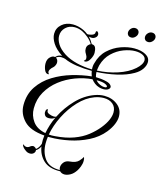

<svg xmlns="http://www.w3.org/2000/svg" viewBox="-140 -849 995 1190"><g transform="rotate(15 357.0 -254.0)"><path d="M388 241Q370 241 358 229Q287 231 250.5 197Q214 163 206 110Q202 119 195.5 127Q189 135 179 141Q181 152 172 161.5Q163 171 148 171Q140 171 131 168Q123 165 109 153Q95 141 92 126Q96 128 102.5 132.5Q109 137 117 137H119Q124 137 130 134Q136 131 140 127Q143 125 147.5 123Q152 121 156 121Q162 121 169 126Q173 128 177 134Q195 121 204 94Q203 81 203.5 67.5Q204 54 206 40Q114 33 73 -10Q32 -53 32 -110Q32 -179 66 -229.5Q100 -280 154.5 -313.5Q209 -347 272.5 -365.5Q336 -384 395 -390Q392 -398 389.5 -406.5Q387 -415 386 -423Q334 -423 287 -430Q240 -437 208 -452Q202 -454 195.5 -455Q189 -456 182 -456Q163 -456 150 -445Q165 -436 165 -416Q165 -410 162 -402Q158 -391 151.5 -385Q145 -379 140 -374Q136 -370 132 -363Q128 -356 128 -349Q128 -341 135 -335Q133 -333 129 -333Q114 -333 105.5 -353Q97 -373 97 -394Q97 -421 113.5 -436Q130 -451 144 -447Q156 -461 173 -464Q176 -465 179 -465Q182 -465 185 -465Q141 -494 121 -525.5Q101 -557 101 -585Q101 -622 129 -646.5Q157 -671 200 -671Q216 -671 234 -667Q252 -663 271 -654Q279 -650 286 -645.5Q293 -641 299 -636Q311 -634 329 -640Q347 -646 347 -658V-660Q347 -667 351.5 -668.5Q356 -670 359 -666Q366 -659 366 -649Q366 -634 347 -624Q341 -621 332 -621Q321 -621 313 -624Q330 -607 343 -583Q361 -583 367.5 -569Q374 -555 374 -535Q374 -517 362 -494.5Q350 -472 335 -469Q334 -469 332.5 -468.5Q331 -468 330 -468Q324 -468 322 -472Q333 -476 333 -489Q333 -499 327 -509Q323 -516 318.5 -524.5Q314 -533 314 -547Q314 -561 322 -570Q330 -579 337 -581Q326 -601 305.5 -618.5Q285 -636 264 -646Q251 -652 238.5 -654.5Q226 -657 215 -657Q180 -657 157 -635Q134 -613 134 -581Q134 -556 150.5 -529Q167 -502 204 -478Q239 -456 286 -444.5Q333 -433 385 -432Q383 -455 389 -473Q403 -527 439 -560.5Q475 -594 520 -610Q565 -626 606 -626Q650 -626 679 -610Q708 -594 708 -565Q708 -543 692.5 -520Q677 -497 647 -480Q604 -455 542 -441Q480 -427 416 -424Q416 -409 421 -392H422Q434 -392 454.5 -390Q475 -388 494 -382.5Q513 -377 521 -366Q525 -360 525 -356Q525 -347 514.5 -339.5Q504 -332 484 -332Q470 -332 457 -336Q440 -341 427 -351Q414 -361 404 -374Q351 -370 297 -350Q243 -330 198.5 -295.5Q154 -261 126.5 -213Q99 -165 99 -106Q99 -60 125.5 -23.5Q152 13 208 24Q213 -3 222 -31Q231 -59 244 -86Q243 -85 241.5 -84Q240 -83 239 -81Q226 -71 203 -71Q186 -71 179 -80.5Q172 -90 172 -100Q172 -113 178 -120Q181 -123 183 -123Q186 -123 186 -112Q186 -102 202 -95.5Q218 -89 232 -89Q239 -89 242 -90Q244 -91 245 -91Q246 -91 247 -92Q279 -156 329 -208Q379 -260 440 -282Q472 -294 502 -294Q552 -294 587 -266.5Q622 -239 622 -192Q622 -170 611 -143Q600 -116 577 -87Q540 -41 483.5 -12.5Q427 16 364 29Q301 42 243 42H229Q226 63 226 84Q226 142 256 182.5Q286 223 354 222Q350 215 350 205Q350 188 362.5 172.5Q375 157 399 155Q439 152 456 133.5Q473 115 477 105Q480 110 481 116.5Q482 123 482 129Q482 148 474.5 166.5Q467 185 461 194Q445 219 425 230Q405 241 388 241ZM416 -433Q484 -436 546.5 -456.5Q609 -477 649 -512Q685 -544 685 -571Q684 -591 664.5 -601Q645 -611 616 -611Q582 -611 542 -596Q502 -581 469 -549.5Q436 -518 422 -469Q418 -451 416 -433ZM488 -346Q502 -346 502 -353Q502 -360 485 -367.5Q468 -375 430 -375Q444 -356 472 -348Q477 -347 480.5 -346.5Q484 -346 488 -346ZM231 27Q249 29 269 27Q338 22 388.5 3.5Q439 -15 474.5 -43Q510 -71 535 -102Q560 -133 571.5 -160Q583 -187 583 -209Q583 -242 561 -261Q539 -280 503 -280Q490 -280 475 -277.5Q460 -275 444 -269Q392 -250 347.5 -202.5Q303 -155 272.5 -94Q242 -33 231 27ZM678 -686Q664 -686 657 -693.5Q650 -701 650 -711Q650 -726 661 -737.5Q672 -749 686 -749Q699 -749 706.5 -741.5Q714 -734 714 -723Q714 -709 702.5 -697.5Q691 -686 678 -686ZM569 -686Q555 -686 548 -693.5Q541 -701 541 -711Q541 -726 552 -737.5Q563 -749 577 -749Q590 -749 597.5 -741.5Q605 -734 605 -723Q605 -709 593.5 -697.5Q582 -686 569 -686Z"/></g></svg>

Font: Fleur De Leah
Style: Regular
Weight: 400
Designer: Robert E. Leuschke
Foundry: Robert E. Leuschke
Version: Version 1.010; ttfautohint (v1.8.3)